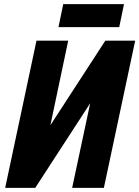

<svg xmlns="http://www.w3.org/2000/svg" viewBox="-20 -906 672 926"><path d="M5 0 156 -710H309L223 -302L488 -710H632L481 0H328L415 -408L150 0ZM262 -775 285 -886H578L555 -775Z"/></svg>

Font: Geist Mono ExtraBold
Style: Italic
Weight: 800
Italic angle: -12°
Monospace: yes
Designer: Basement.studio, Andrés Briganti, Mateo Zaragoza
Foundry: Basement.studio, Vercel, Andrés Briganti, Guido Ferreyra, Mateo Zaragoza
Version: Version 1.500; ttfautohint (v1.8.4.7-5d5b)